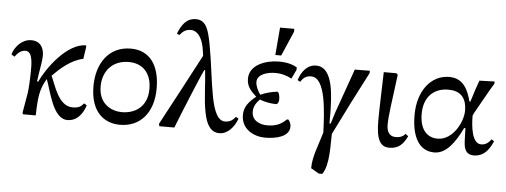

<svg xmlns="http://www.w3.org/2000/svg" viewBox="-70 -863 3254 1234"><g transform="rotate(5 1557.0 -246.0)"><path d="M479 -104C462 -85 451 -72 407 -72C315 -72 283 -204 255 -263C301 -310 368 -372 449 -389L460 -463V-477C336 -477 214 -307 173 -218H165L172 -266C180 -320 188 -356 188 -387C188 -436 165 -479 106 -479C48 -479 2 -430 -14 -377L7 -364C19 -379 38 -408 75 -408C124 -408 120 -316 120 -278C120 -234 116 -164 112 -138L90 -11L93 0H176C179 -122 185 -168 225 -237H227C256 -162 287 12 380 12C442 12 478 -35 497 -93Z M889 -233C889 -118 811 -69 724 -69C661 -69 575 -107 575 -222C575 -319 635 -394 742 -394C835 -394 889 -332 889 -233ZM748 -481C604 -481 529 -364 529 -220C529 -52 619 13 720 13C851 13 935 -84 935 -240C935 -392 868 -481 748 -481Z M1248 -558C1232 -637 1217 -706 1149 -706C1088 -706 1058 -663 1034 -603L1051 -595C1071 -622 1092 -634 1122 -634C1164 -634 1194 -591 1206 -529C1211 -498 1212 -496 1214 -475C1139 -334 1046 -156 970 -16L973 0H1070C1109 -100 1207 -340 1230 -385H1235C1246 -289 1244 -201 1262 -111C1277 -35 1306 11 1361 11C1414 11 1455 -36 1476 -92L1459 -103C1439 -78 1420 -67 1390 -67C1343 -67 1318 -130 1301 -214C1280 -324 1271 -436 1248 -558Z M1602 -258C1586 -279 1570 -312 1570 -338C1570 -390 1640 -406 1685 -406C1731 -406 1762 -394 1792 -379L1820 -437V-454C1793 -469 1759 -481 1704 -481C1617 -481 1514 -443 1514 -355C1514 -306 1536 -281 1577 -243C1528 -204 1502 -169 1502 -119C1502 -26 1585 14 1656 14C1732 14 1813 -7 1813 -71C1813 -88 1806 -103 1796 -115H1787C1762 -92 1732 -66 1664 -66C1615 -66 1563 -88 1563 -146C1563 -184 1585 -209 1602 -227C1638 -214 1672 -207 1710 -207C1717 -207 1726 -221 1726 -239C1726 -268 1717 -287 1710 -287C1674 -284 1626 -270 1602 -258ZM1676 -521H1714L1783 -681V-699H1691Z M2290 -473 2193 -472 2091 -184 2069 -113H2061V-185C2058 -272 2060 -476 1944 -476C1884 -476 1849 -425 1833 -373L1850 -363C1870 -395 1890 -404 1918 -404C2013 -404 2021 -184 2027 -52C2005 27 1968 108 1969 184L2021 214H2043C2088 154 2079 13 2082 -47C2149 -184 2220 -324 2290 -458Z M2372 -157C2372 -33 2401 9 2457 9C2520 9 2548 -26 2572 -75L2555 -89C2542 -76 2529 -63 2491 -63C2449 -63 2434 -98 2434 -137C2434 -193 2447 -279 2471 -463L2461 -472H2380C2377 -362 2372 -226 2372 -157Z M2945 -332C2928 -393 2901 -478 2803 -478C2684 -478 2601 -370 2601 -215C2601 -86 2643 14 2748 14C2825 14 2880 -64 2926 -159H2934C2936 -126 2935 -99 2937 -74C2939 -21 2955 11 3002 11C3083 11 3112 -64 3125 -91L3108 -102C3092 -81 3075 -64 3043 -64C2985 -64 2973 -171 2973 -244C2973 -249 3014 -319 3073 -424L3095 -460V-474L2997 -471C2984 -435 2971 -397 2951 -332ZM2761 -76C2707 -76 2646 -110 2646 -227C2646 -335 2709 -396 2804 -396C2873 -396 2922 -363 2922 -270C2922 -198 2860 -76 2761 -76Z"/></g></svg>

Font: STIX Two Math
Style: Regular
Weight: 400
Designer: Ross Mills, John Hudson & Paul Hanslow, Tiro Typeworks Ltd; with portions MicroPress Inc., with additions and correction
Foundry: Tiro Typeworks Ltd
Version: Version 2.02 b142